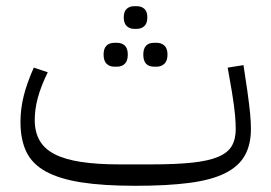

<svg xmlns="http://www.w3.org/2000/svg" viewBox="-20 -587 874 619"><path d="M417 12Q313 12 242.5 1Q172 -10 128 -34Q84 -58 65 -97.5Q46 -137 46 -194Q46 -236 56.5 -278Q67 -320 89 -369L134 -354Q112 -309 102 -272Q92 -235 92 -200Q92 -162 107.5 -134.5Q123 -107 156 -90Q189 -73 241 -65Q293 -57 366 -57H467Q546 -57 598.5 -62.5Q651 -68 682.5 -81Q714 -94 727 -116Q740 -138 740 -171Q740 -188 738 -213.5Q736 -239 728 -289L714 -369L765 -377L777 -297Q784 -247 786.5 -219.5Q789 -192 789 -172Q789 -121 769.5 -86Q750 -51 706.5 -29Q663 -7 591.5 2.5Q520 12 417 12ZM477 -372Q442 -372 442 -411Q442 -449 477 -449H485Q500 -449 510 -440Q520 -431 520 -411Q520 -391 510 -381.5Q500 -372 485 -372ZM349 -372Q333 -372 323.5 -381.5Q314 -391 314 -411Q314 -431 323.5 -440Q333 -449 349 -449H357Q373 -449 382.5 -440Q392 -431 392 -411Q392 -391 382.5 -381.5Q373 -372 357 -372ZM412 -494Q398 -494 388.5 -503Q379 -512 379 -531Q379 -550 388.5 -558.5Q398 -567 412 -567H421Q436 -567 445.5 -558.5Q455 -550 455 -531Q455 -512 445.5 -503Q436 -494 421 -494Z"/></svg>

Font: IBM Plex Sans Arabic Light
Style: Regular
Weight: 300
Designer: Mike Abbink, Paul van der Laan, Pieter van Rosmalen, Wael Morcos, Khajak Apelian
Foundry: Bold Monday
Version: Version 1.2